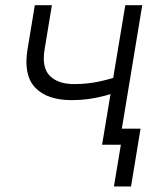

<svg xmlns="http://www.w3.org/2000/svg" viewBox="-20 -542 586 719"><path d="M248.5 -167Q156.2 -167 111.8 -213.9Q67.4 -260.7 83 -356.9L110.4 -522.5H174.3L147 -356.9Q135.7 -289.1 166.5 -258.1Q197.3 -227.1 257.8 -227.1Q307.6 -227.1 353.3 -237.1Q398.9 -247.1 446.8 -263.7L436.5 -202.6Q402.3 -191.4 371.8 -183.3Q341.3 -175.3 311.5 -171.1Q281.7 -167 248.5 -167ZM362.3 0 449.2 -522.5H512.7L426.3 0ZM406.7 156.2 432.6 0H391.1L400.9 -60.1H506.3L470.7 156.2Z"/></svg>

Font: Inter 28pt Light
Style: Italic
Weight: 300
Italic angle: -9.3988°
Designer: Rasmus Andersson
Foundry: rsms
Version: Version 4.001;git-66647c0bb